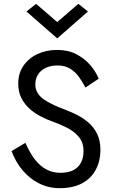

<svg xmlns="http://www.w3.org/2000/svg" viewBox="-20 -970 588 1000"><path d="M388 -950 438 -910 278 -770 118 -910 168 -950 278 -855ZM112 -226Q128 -190 146.5 -161Q165 -132 187 -112Q209 -92 235.5 -81Q262 -70 295 -70Q335 -70 361.5 -83.5Q388 -97 401.5 -122.5Q415 -148 415 -183Q415 -228 390.5 -257Q366 -286 328.5 -305Q291 -324 251 -338Q225 -347 194.5 -362.5Q164 -378 137 -401Q110 -424 92.5 -457Q75 -490 75 -535Q75 -588 102 -627.5Q129 -667 175 -688.5Q221 -710 278 -710Q335 -710 378 -687.5Q421 -665 450.5 -630.5Q480 -596 494 -560L425 -514Q410 -543 391 -569.5Q372 -596 345 -612.5Q318 -629 279 -629Q244 -629 218 -616.5Q192 -604 178 -582Q164 -560 164 -529Q164 -504 177 -484Q190 -464 213 -449Q236 -434 265 -421Q294 -408 326 -396Q353 -386 384 -370Q415 -354 442 -330.5Q469 -307 486 -272.5Q503 -238 503 -190Q503 -131 478.5 -85.5Q454 -40 407 -15Q360 10 290 10Q233 10 184 -14.5Q135 -39 98.5 -82Q62 -125 40 -183Z"/></svg>

Font: Venryn Sans
Style: Regular
Weight: 400
Designer: Owen Earl, indestructible type* (font) & Cristiano Sobral (main changes)
Version: Version 3.600; ttfautohint (v1.8.3)